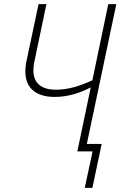

<svg xmlns="http://www.w3.org/2000/svg" viewBox="-20 -734 589 931"><path d="M391 177H428L473 -36H401L544 -714H505L428 -345C372 -319 315 -299 250 -299C180 -299 142 -332 142 -392C142 -409 144 -425 150 -451L205 -714H167L111 -450C105 -425 103 -406 103 -387C103 -310 151 -264 245 -264C312 -264 371 -285 420 -310L355 0H429Z"/></svg>

Font: Noto Sans SemiCondensed ExtraLight
Style: Italic
Weight: 200
Width: 4
Italic angle: -12°
Designer: Monotype Design Team
Foundry: Monotype Imaging Inc.
Version: Version 2.013